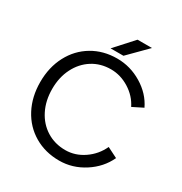

<svg xmlns="http://www.w3.org/2000/svg" viewBox="-201 -1023 1123 1183"><g transform="rotate(30 360.5 -431.5)"><path d="M45.8 -350Q45.8 -455 89.2 -537.5Q132.7 -620 210 -666Q287.3 -712 385.5 -712Q479.3 -712 561.3 -662.3Q643.3 -612.7 681.3 -533.3L607.8 -496.5Q577.3 -558.3 515.5 -596.8Q453.7 -635.3 385.5 -635.3Q311.7 -635.3 254 -598.8Q196.3 -562.2 163.6 -497.4Q130.8 -432.7 130.8 -350Q130.8 -266.5 163.7 -201.3Q196.5 -136.2 255.1 -99.6Q313.7 -63 388.5 -63Q458.5 -63 519.5 -104.8Q580.5 -146.5 611.3 -213.7L684.8 -176.8Q646 -93.2 564 -40.6Q482 12 388 12Q289 12 210.8 -34Q132.7 -80 89.2 -162.5Q45.8 -245 45.8 -350ZM434.8 -875H537.3L409 -745.7H317.3Z"/></g></svg>

Font: Oak Sans Light
Style: Regular
Weight: 400
Designer: Erik Kennedy, Walven
Foundry: Erik Kennedy, Walven
Version: Version 1.100;Glyphs 3.1.2 (3151)